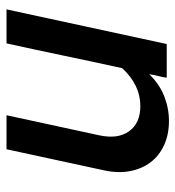

<svg xmlns="http://www.w3.org/2000/svg" viewBox="6 -550 551 604"><g transform="rotate(-90 282.0 -248.5)"><path d="M221 -504 158 -213Q145 -154 170.5 -118.5Q196 -83 250 -83Q316 -83 369 -140Q389 -231 408 -322Q427 -413 447 -504H554Q527 -377 499.5 -252Q472 -127 445 0H339Q341 -14 344.5 -27.5Q348 -41 350 -55Q319 -23 281 -8Q243 7 203 7Q160 7 126.5 -8.5Q93 -24 72.5 -51.5Q52 -79 45 -116.5Q38 -154 48 -199Q65 -276 81 -351.5Q97 -427 114 -504Z"/></g></svg>

Font: Rosa Sans Medium
Style: Italic
Weight: 500
Italic angle: -12°
Designer: Pentagram / MCKL
Foundry: Pentagram / MCKL
Version: Version 1.005;September 16, 2019;FontCreator 11.5.0.2425 64-